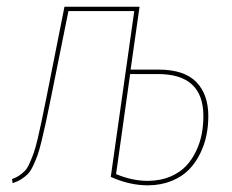

<svg xmlns="http://www.w3.org/2000/svg" viewBox="-20 -538 686 567"><path d="M447.8 -332.5Q523.9 -332.5 559.6 -295.9Q595.2 -259.3 595.2 -195.3Q595.2 -166 589.6 -138.4Q584 -110.8 570.8 -84Q557.6 -57.1 537.8 -36.9Q518.1 -16.6 487.3 -3.9Q456.5 8.8 418.5 9.3Q363.8 9.8 307.1 -15.6L376.5 -505.4H182.1L130.4 -249Q121.1 -203.1 115.5 -177Q109.9 -150.9 102.8 -121.6Q95.7 -92.3 90.1 -77.4Q84.5 -62.5 76.9 -46.6Q69.3 -30.8 60.8 -22.7Q52.2 -14.6 41.7 -8.1Q31.2 -1.5 17.1 2.9L15.6 -9.3Q27.3 -13.2 36.4 -19.3Q45.4 -25.4 53 -33Q60.5 -40.5 67.1 -55.4Q73.7 -70.3 79.1 -85Q84.5 -99.6 91.1 -127.4Q97.7 -155.3 103 -180.9Q108.4 -206.5 117.2 -250.5L170.4 -518.1H392.1L365.7 -332.5ZM418.5 -3.9Q454.6 -4.4 483.2 -16.6Q511.7 -28.8 529.5 -47.9Q547.4 -66.9 559.3 -92.3Q571.3 -117.7 575.9 -143.1Q580.6 -168.5 580.6 -195.3Q580.6 -319.3 446.8 -319.3H364.3L322.8 -23.9Q371.1 -3.4 418.5 -3.9Z"/></svg>

Font: Fira Sans Compressed Hair
Style: Italic
Weight: 100
Width: 3
Italic angle: -8°
Designer: Carrois Corporate & Edenspiekermann AG
Foundry: Carrois Corporate GbR & Edenspiekermann AG
Version: Version 4.203;PS 004.203;hotconv 1.0.88;makeotf.lib2.5.64775